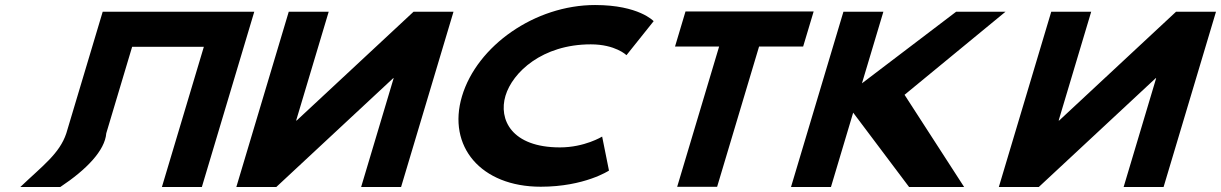

<svg xmlns="http://www.w3.org/2000/svg" viewBox="-20 -749 4884 768"><path d="M405.1 -215.9 508.6 -561.9H795.4L627.6 -0.9H787.4L997.1 -702.1H837.3H550.6H390.8L245.3 -215.9C218.4 -134.3 149.2 -85 61.2 -0.9H221C326 -70.6 399.8 -147.1 405.1 -215.9Z M1554.6 -436.1H1552.6L1085.1 -0.9H925.3L1135 -702.1H1294.8L1164.6 -266.9H1166.7L1634.2 -702.1H1794L1584.3 -0.9H1424.5Z M2219.9 -159.4C2025.5 -159.4 1973.7 -271.6 2001.9 -365.9C2029.9 -459.4 2148.8 -571.6 2343.2 -571.6C2441.9 -571.6 2485.9 -528.3 2485.9 -528.3L2594.6 -664.3C2594.6 -664.3 2535.7 -728.9 2360.4 -728.9C2119.7 -728.9 1888.3 -565.7 1828 -364.2C1768 -163.6 1903.4 -2.1 2143 -2.1C2318.4 -2.1 2415.9 -66.7 2415.9 -66.7L2388.6 -202.7C2388.6 -202.7 2318.6 -159.4 2219.9 -159.4Z M2680.1 -562.9H2856.5L2688.7 -1.9H2848.5L3016.3 -562.9H3192.6L3234.6 -703.1H2722Z M3836.6 -0.9 3598.2 -369.8 4002.1 -702.1H3804.6L3427.8 -415.7L3513.5 -702.1H3353.7L3144 -0.9H3303.8L3392.7 -298.4L3616.4 -0.9Z M4604.6 -436.1H4602.6L4135.1 -0.9H3975.3L4185 -702.1H4344.8L4214.6 -266.9H4216.7L4684.2 -702.1H4844L4634.3 -0.9H4474.5Z"/></svg>

Font: Hussar
Style: BdSuprExtOblThree
Weight: 700
Foundry: Cannot Into Space Fonts
Version: Version 2.00